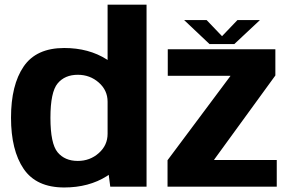

<svg xmlns="http://www.w3.org/2000/svg" viewBox="-20 -805 1255 828"><path d="M455.5 0H612V-785H444V-88.5ZM257 3.5Q363 3.5 440.8 -45.5Q518.5 -94.5 518.5 -154L444 -228Q444 -178.5 406 -144.8Q368 -111 315.5 -111Q259.5 -111 228.5 -148.2Q197.5 -185.5 197.5 -297Q197.5 -408 228.5 -445.2Q259.5 -482.5 315.5 -482.5Q368 -482.5 406 -449Q444 -415.5 444 -366.5L518.5 -439Q518.5 -499 440.8 -548.5Q363 -598 257 -598Q136.5 -598 82 -518.2Q27.5 -438.5 27.5 -297.5Q27.5 -157 82 -76.8Q136.5 3.5 257 3.5ZM702.5 0H1173.5V-115H903.5V-116.5L1167.5 -479.5V-592.5H703.5V-478H973.5V-477L702.5 -114ZM883.5 -615H990.5L1101 -718.5H1004L937.5 -649L871 -718.5H774Z"/></svg>

Font: Anybody Thin
Style: Bold
Weight: 700
Version: Version 1.113;gftools[0.9.25]